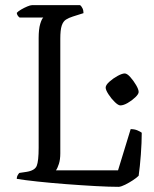

<svg xmlns="http://www.w3.org/2000/svg" viewBox="-20 -725 596 745"><path d="M441 0Q405 0 350.5 -3Q296 -6 237 -10.5Q178 -15 126.5 -20.5Q75 -26 45 -31Q45 -39 48.5 -45Q52 -51 55 -54L82 -58Q115 -63 122.5 -81.5Q130 -100 130 -152V-577Q130 -612 136 -632Q142 -652 148 -657H56Q53 -659 49.5 -663.5Q46 -668 45 -675Q50 -681 62 -688Q74 -695 86 -700Q98 -705 104 -705H291Q296 -701 300 -693Q304 -685 304 -674L263 -661Q247 -656 236 -649Q225 -642 219.5 -625.5Q214 -609 214 -575V-130Q214 -106 208.5 -89Q203 -72 197 -64H438L487 -224Q502 -224 513.5 -219Q525 -214 530 -210Q530 -172 526.5 -125Q523 -78 518 -43Q510 -35 495.5 -25.5Q481 -16 466 -8.5Q451 -1 441 0ZM447 -316Q439 -316 425.5 -329Q412 -342 401 -359Q390 -376 390 -385Q390 -395 404.5 -408Q419 -421 436.5 -430.5Q454 -440 464 -440Q473 -440 485.5 -426Q498 -412 508 -395Q518 -378 518 -368Q518 -360 505 -347.5Q492 -335 475.5 -325.5Q459 -316 447 -316Z"/></svg>

Font: Texturina 72pt
Style: Regular
Weight: 400
Designer: Guillermo Torres Carreño
Foundry: Omnibus-Type
Version: Version 1.002; ttfautohint (v1.8.3)